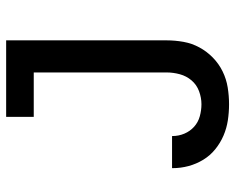

<svg xmlns="http://www.w3.org/2000/svg" viewBox="-92 -684 783 640"><g transform="rotate(-90 300.0 -363.5)"><path d="M273 8Q246 8 219.5 4Q193 0 168.5 -10.5Q144 -21 123 -38Q102 -55 88 -78Q74 -101 67 -127Q60 -153 60 -180Q60 -180 60 -180.5Q60 -181 60 -182H167Q167 -181 167 -181Q167 -181 167 -181Q167 -160 175 -141Q183 -122 198 -108.5Q213 -95 233 -89.5Q253 -84 273 -84Q295 -84 316.5 -92Q338 -100 352.5 -117Q367 -134 373 -156Q379 -178 379 -200V-643H231V-735H486V-200Q486 -172 481 -144Q476 -116 462.5 -91Q449 -66 428.5 -46Q408 -26 382.5 -13.5Q357 -1 329 3.5Q301 8 273 8Z"/></g></svg>

Font: Iosevka Curly SmBdEx
Style: Regular
Weight: 600
Width: 7
Monospace: yes
Designer: Belleve Invis
Foundry: Belleve Invis
Version: Version 11.1.0; ttfautohint (v1.8.3)